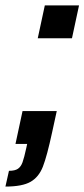

<svg xmlns="http://www.w3.org/2000/svg" viewBox="-62 -530 311 707"><path d="M77 -389 103 -510H229L203 -389ZM35 14 38 0H-5L21 -121H147L130 -43Q111 45 96 83.5Q81 122 50.5 139.5Q20 157 -42 157L-29 99Q-7 99 4 91.5Q15 84 21 67.5Q27 51 35 14Z"/></svg>

Font: Saira Ultra Condensed ExtraBold
Style: Italic
Weight: 800
Width: 1
Italic angle: -12°
Designer: Hector Gatti with collaboration of the Omnibus-Type team
Foundry: Omnibus-Type
Version: Version 1.001; ttfautohint (v1.8)